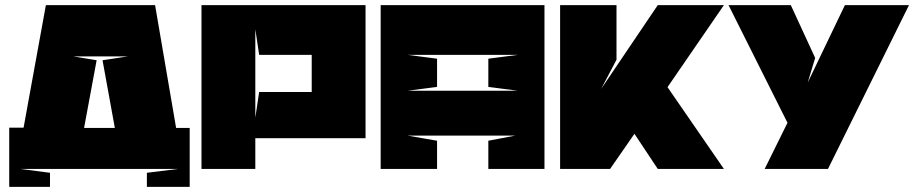

<svg xmlns="http://www.w3.org/2000/svg" viewBox="-20 -659 3566 749"><path d="M16 70V-161H72L159 -639H585L667 -160H720V70H553V15L675 0H59L175 15V70ZM357 -424 308 -160H428L380 -424L479 -439H266Z M976 -545V-200L991 -300H1179H1196V-445H1179H991L976 -545ZM976 -120V0H766V-639H1406V-120H976Z M1685 -430V-320L1570 -305H2000L1885 -320V-430L2000 -445H1570ZM2104 -639V0H1885V-110L1990 -130H1570L1685 -110V0H1465V-639Z M2584 -319 2804 0H2546L2455 -137L2360 0H2165V-639H2385V-426L2325 -312L2546 -639H2804Z M3210 0H2963L3052 -180L2822 -639H3065L3160 -433L3131 -337L3276 -639H3526Z"/></svg>

Font: Banana Brick
Style: Regular
Weight: 400
Designer: artmaker
Foundry: artmaker
Version: Version 4.000 2011 initial release